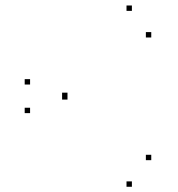

<svg xmlns="http://www.w3.org/2000/svg" viewBox="-20 -691 660 713"><path d="M91.7 -377.1V-397.1H71.7V-377.1ZM91.7 -270.9V-290.9H71.7V-270.9ZM469.8 2.6V-17.4H449.8V2.6ZM541.7 -96.2V-116.2H521.7V-96.2ZM230.6 -321.2V-341.2H210.6V-321.2ZM230.6 -326.9V-346.9H210.6V-326.9ZM541.7 -551.8V-571.8H521.7V-551.8ZM469.8 -650.6V-670.6H449.8V-650.6Z"/></svg>

Font: Monaspace Neon Dots Var
Style: Regular
Weight: 400
Designer: Riley Cran and the Lettermatic Team
Version: Version 1.100 (Monaspace Neon Dots)